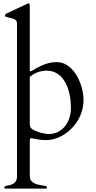

<svg xmlns="http://www.w3.org/2000/svg" viewBox="-20 -823 572 1146"><path d="M142.1 -800.3Q144 -801.3 146.2 -802.2Q148.4 -803.2 149.4 -803.2Q157.7 -803.2 157.7 -791.5V-403.3Q157.7 -400.9 159.9 -399.4Q162.1 -397.9 163.6 -397.9Q168.9 -397.9 172.4 -401.4Q211.9 -425.8 246.6 -439Q281.2 -452.1 319.3 -452.1Q344.7 -452.1 366.2 -441.7Q387.7 -431.2 405.5 -413.8Q423.3 -396.5 437 -373.5Q450.7 -350.6 459.7 -325.7Q468.8 -300.8 473.6 -275.4Q478.5 -250 478.5 -228Q478.5 -192.9 469.2 -161.1Q460 -129.4 442.9 -101.8Q425.8 -74.2 401.9 -51.3Q377.9 -28.3 348.1 -11.7Q327.6 -0.5 304.2 6.3Q280.8 13.2 256.3 13.2Q234.4 13.2 213.6 10.3Q192.9 7.3 168 2Q159.7 2 158.9 7.8Q158.2 13.7 157.7 20V228.5Q157.7 243.2 163.8 252.4Q169.9 261.7 179.4 267.8Q189 273.9 200.4 277.1Q211.9 280.3 222.7 282.2Q233.4 284.2 242.2 285.4Q251 286.6 255.4 288.6Q260.3 290.5 260.3 294.9Q260.3 301.8 255.4 302.7H10.7Q5.9 301.8 5.9 294.9Q5.9 290.5 10.7 288.6Q17.1 285.6 28.8 283.9Q40.5 282.2 52.2 277.1Q64 272 72.8 261Q81.5 250 81.5 228.5V-683.1Q81.5 -694.8 75.2 -701.4Q68.8 -708 59.1 -711.4Q49.3 -714.8 38.1 -717Q26.9 -719.2 16.6 -722.2Q13.7 -723.1 12 -724.9Q10.3 -726.6 10.3 -731.9Q10.3 -734.4 11.7 -736.8Q13.2 -739.3 17.6 -741.7ZM262.2 -401.4Q235.8 -401.4 211.7 -394Q187.5 -386.7 165 -370.1Q164.1 -369.6 162.8 -368.4Q161.6 -367.2 160.6 -366.2L157.7 -363.3V-88.9Q157.7 -87.4 158.2 -80.8Q158.7 -74.2 159.7 -68.8Q160.6 -62 167.7 -55.9Q174.8 -49.8 185.1 -44.7Q195.3 -39.6 207.8 -35.4Q220.2 -31.2 231.9 -28.6Q243.7 -25.9 253.7 -24.4Q263.7 -22.9 269.5 -22.9Q301.8 -22.9 326.7 -35.9Q351.6 -48.8 368.7 -70.6Q385.7 -92.3 394.5 -120.1Q403.3 -147.9 403.3 -177.7Q403.3 -200.7 400.6 -225.8Q397.9 -251 391.6 -275.4Q385.3 -299.8 374.5 -322Q363.8 -344.2 348.1 -361.6Q332.5 -378.9 311.3 -389.4Q290 -399.9 262.2 -401.4Z"/></svg>

Font: Kurinto Book Core
Style: Regular
Weight: 400
Designer: Kurinto was developed by Clint Goss from a range of fonts that are compatible with the SIL Open Font License Version 1.1
Foundry: Clinton F. Goss
Version: Version 2.196; July 25, 2020